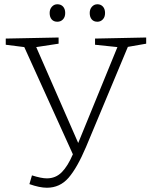

<svg xmlns="http://www.w3.org/2000/svg" viewBox="-20 -871 711 901"><path d="M666 -695V-666L580 -651L384 -182Q342 -83 301.5 -36.5Q261 10 200 10Q166 10 118 -7L130 -48Q174 -34 200 -34Q241 -34 269.5 -62.5Q298 -91 322 -147L94 -650L7 -661V-690L255 -695V-666L150 -650L347 -200L531 -650L426 -661V-690ZM213 -810Q213 -828 223.5 -839.5Q234 -851 249 -851Q266 -851 276 -840Q286 -829 286 -810Q286 -791 275.5 -780Q265 -769 249 -769Q232 -769 222.5 -780Q213 -791 213 -810ZM401 -810Q401 -828 411.5 -839.5Q422 -851 437 -851Q453 -851 463 -840Q473 -829 473 -810Q473 -791 462.5 -780Q452 -769 437 -769Q420 -769 410.5 -780Q401 -791 401 -810Z"/></svg>

Font: Bitter Pro Light
Style: Regular
Weight: 300
Designer: Sol Matas, and Bitter project Authors
Foundry: Sol Matas
Version: Version 1.010